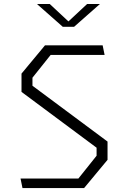

<svg xmlns="http://www.w3.org/2000/svg" viewBox="-20 -962 660 982"><path d="M95 0H410L530 -144.5V-238L146 -523.5V-564.5L239 -681H515L505 -730H210L90 -585.5V-492L474 -206.5V-165.5L381 -49H85ZM169 -941.5H234.5L330 -852.5L425.5 -941.5H491L359 -825H301Z"/></svg>

Font: Monaspace Krypton ExtraLight
Style: Regular
Weight: 200
Designer: Riley Cran & the Lettermatic Team
Foundry: Lettermatic
Version: Version 1.101 (Monaspace Krypton)